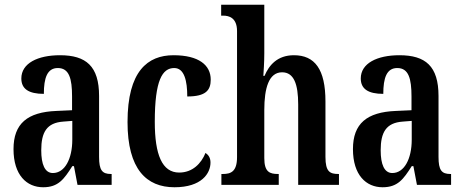

<svg xmlns="http://www.w3.org/2000/svg" viewBox="-20 -780 1951 810"><path d="M162 10C226 10 250 -24 285 -79H292L307 0H451V-46H448C411 -46 398 -62 398 -118V-375C398 -501 343 -547 233 -547C139 -547 70 -513 70 -449C70 -405 101 -384 165 -384C165 -451 179 -493 224 -493C272 -493 284 -448 284 -373V-315L218 -312C96 -307 37 -259 37 -151C37 -41 93 10 162 10ZM203 -50C169 -50 154 -87 154 -146C154 -222 177 -262 247 -267L285 -270V-191C285 -109 253 -50 203 -50Z M716 10C831 10 868 -49 868 -94C868 -114 860 -126 847 -135C829 -90 792 -52 736 -52C664 -52 633 -127 633 -266C633 -442 665 -493 715 -493C758 -493 770 -438 770 -373C848 -373 869 -399 869 -444C869 -505 819 -547 712 -547C603 -547 518 -480 518 -265C518 -66 598 10 716 10Z M914 0H1156V-46H1153C1118 -46 1095 -54 1095 -113V-316C1095 -408 1114 -475 1170 -475C1220 -475 1238 -425 1238 -339V0H1410V-46H1408C1372 -46 1353 -55 1353 -118V-352C1353 -488 1308 -547 1220 -547C1150 -547 1115 -505 1096 -460H1091C1092 -476 1095 -517 1095 -555V-760H913V-714H922C946 -714 980 -705 980 -649V-117C980 -55 953 -46 920 -46H914Z M1594 10C1658 10 1682 -24 1717 -79H1724L1739 0H1883V-46H1880C1843 -46 1830 -62 1830 -118V-375C1830 -501 1775 -547 1665 -547C1571 -547 1502 -513 1502 -449C1502 -405 1533 -384 1597 -384C1597 -451 1611 -493 1656 -493C1704 -493 1716 -448 1716 -373V-315L1650 -312C1528 -307 1469 -259 1469 -151C1469 -41 1525 10 1594 10ZM1635 -50C1601 -50 1586 -87 1586 -146C1586 -222 1609 -262 1679 -267L1717 -270V-191C1717 -109 1685 -50 1635 -50Z"/></svg>

Font: Noto Serif Lao ExtraCondensed SemiBold
Style: Regular
Weight: 600
Width: 2
Designer: Monotype Design Team
Foundry: Monotype Imaging Inc.
Version: Version 2.003